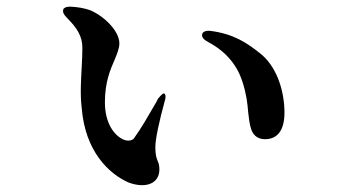

<svg xmlns="http://www.w3.org/2000/svg" viewBox="-20 -534 1040 571"><path d="M225 -392C225 -375 224 -355 223 -335C221 -297 218 -253 223 -213C233 -85 303 -17 363 9C415 28 454 11 454 -30C454 -43 451 -51 449 -55C445 -65 442 -74 442 -97C442 -121 454 -175 469 -230C474 -245 473 -254 468 -256C463 -258 449 -239 449 -239C447 -235 446 -232 444 -229C422 -191 401 -154 378 -122C372 -115 358 -114 347 -119C320 -131 292 -167 292 -230C292 -290 308 -327 322 -359C328 -374 335 -390 335 -405C335 -443 287 -488 247 -504C230 -510 210 -513 193 -514C178 -515 169 -511 168 -505C166 -497 170 -490 180 -480C209 -451 225 -426 225 -392ZM599 -409C654 -380 686 -338 701 -291C713 -254 716 -226 718 -201C720 -183 722 -166 726 -153C733 -127 752 -120 768 -120C807 -120 826 -149 826 -199C826 -259 806 -329 760 -370C714 -408 674 -433 607 -442C591 -444 582 -439 581 -431C580 -423 586 -416 599 -409Z"/></svg>

Font: 寒蝉锦书宋Pro Soft
Style: Regular
Weight: 700
Designer: 寒蝉锦书宋{Warren} 思源宋体{Ryoko NISHIZUKA 西塚涼子 (kana & ideographs); Frank Grießhammer (Latin, Greek & Cyrillic); Wenlong ZHANG 
Foundry: Adobe & ChillType
Version: Version 2.000;Glyphs 3.1.1 (3135)